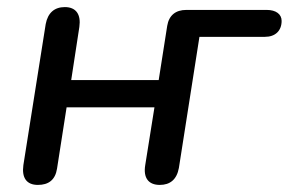

<svg xmlns="http://www.w3.org/2000/svg" viewBox="-20 -515 815 542"><path d="M87 7C117 7 136 -7 141 -39L168 -212H416L390 -49C384 -13 399 7 431 7C460 7 479 -8 485 -41L543 -411H728C757 -411 775 -428 775 -456C775 -475 759 -487 733 -487H506C476 -487 457 -472 452 -442L428 -289H181L204 -439C209 -474 195 -495 163 -495C134 -495 115 -479 109 -447L46 -49C41 -13 55 7 87 7Z"/></svg>

Font: SN Pro Medium
Style: Italic
Weight: 400
Italic angle: -9°
Designer: Tobias Whetton
Foundry: Supernotes
Version: Version 1.001;Glyphs 3.2 (3249)